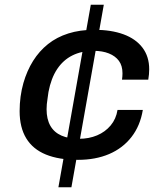

<svg xmlns="http://www.w3.org/2000/svg" viewBox="-20 -743 680 812"><path d="M227 49 364 -723H419L282 49ZM310 -67Q229 -67 174 -89.5Q119 -112 91 -158Q63 -204 63 -273Q63 -304 67 -334Q71 -364 79 -392Q94 -444 120 -485.5Q146 -527 183 -556.5Q220 -586 269 -601.5Q318 -617 378 -617Q450 -617 502 -598Q554 -579 582.5 -541.5Q611 -504 611 -450Q611 -439 610 -428.5Q609 -418 607 -406H496Q497 -413 497.5 -420Q498 -427 498 -433Q498 -465 483 -485.5Q468 -506 440.5 -517Q413 -528 376 -528Q325 -528 286 -508.5Q247 -489 221.5 -450.5Q196 -412 185 -354Q183 -338 181 -325.5Q179 -313 178 -302.5Q177 -292 177 -281Q177 -239 193 -211Q209 -183 240 -169.5Q271 -156 314 -156Q356 -156 390.5 -170.5Q425 -185 448 -212.5Q471 -240 477 -278H584Q573 -211 536 -163.5Q499 -116 441.5 -91.5Q384 -67 310 -67Z"/></svg>

Font: Archivo SemiExpanded Medium
Style: Italic
Weight: 500
Width: 6
Italic angle: -10°
Designer: Hector Gatti
Foundry: Omnibus-Type
Version: Version 2.001